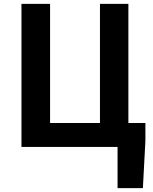

<svg xmlns="http://www.w3.org/2000/svg" viewBox="-20 -760 791 993"><path d="M644 -124V-740H497V-124H239V-740H91V0H588V213H719L732 -32V-124Z"/></svg>

Font: Noto Sans Mono CJK JP Bold
Style: Regular
Weight: 700
Designer: Ryoko NISHIZUKA (kana & ideographs); Paul D. Hunt (Latin, Greek & Cyrillic); Wenlong ZHANG (bopomofo); Sandoll Communica
Foundry: Adobe Systems Incorporated
Version: Version 1.004;PS 1.004;hotconv 1.0.82;makeotf.lib2.5.63406